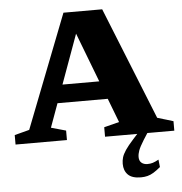

<svg xmlns="http://www.w3.org/2000/svg" viewBox="-61 -760 1004 1059"><g transform="rotate(-5 441.0 -231.0)"><path d="M210.5 -207V-307H573.5V-207ZM794 -79 882 -52.5V0H498.5V-52.5L582.5 -74L378.5 -607H398.5L205.5 -75.5L287.5 -52.5V0H3V-52.5L85 -74L329.5 -701.5H544ZM709 37Q687 72.5 680 91.8Q673 111 673 128Q673 149 685.8 159.8Q698.5 170.5 719 170.5Q734.5 170.5 747.8 166.5Q761 162.5 781 151.5L785.5 193Q764 211 746.8 221.5Q729.5 232 712.8 236.2Q696 240.5 676.5 240.5Q627.5 240.5 605 218Q582.5 195.5 582.5 157.5Q582.5 139.5 587.5 122.2Q592.5 105 607.5 82.5Q622.5 60 652.5 27L709 -35.5H755.5Z"/></g></svg>

Font: Newsreader 9pt
Style: Bold
Weight: 700
Designer: Hugues Gentile
Foundry: Production Type
Version: Version 1.003